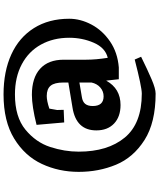

<svg xmlns="http://www.w3.org/2000/svg" viewBox="75 -782 920 1111"><g transform="rotate(-90 535.5 -227.0)"><path d="M96 -232Q96 -347 142 -445.5Q188 -544 288.5 -605.5Q389 -667 544 -667Q677 -667 775.5 -622Q874 -577 928 -491Q982 -405 982 -287Q982 -222 948.5 -158.5Q915 -95 851 -51Q787 -7 700 0H632L624 -73Q578 10 483 10Q415 10 375.5 -27.5Q336 -65 336 -130Q336 -247 468 -268L613 -292V-321Q613 -372 594.5 -394.5Q576 -417 535 -417Q507 -417 462 -402L454 -357L455 -319L382 -316L368 -476Q476 -503 542 -503Q640 -503 692.5 -455.5Q745 -408 745 -319V-190Q745 -132 756 -64Q814 -78 843 -144.5Q872 -211 872 -287Q872 -379 832.5 -450.5Q793 -522 718.5 -561.5Q644 -601 544 -601Q414 -601 340.5 -540.5Q267 -480 240 -397Q213 -314 213 -232Q213 -64 294.5 34.5Q376 133 549 133Q587 133 746 92L762 129Q685 167 631 190Q577 213 549 213Q381 213 280 148.5Q179 84 137.5 -16Q96 -116 96 -232ZM533 -88Q562 -88 584 -107Q606 -126 613 -158V-228L530 -214Q502 -210 489.5 -194.5Q477 -179 477 -151Q477 -88 533 -88Z"/></g></svg>

Font: Andada Pro ExtraBold
Style: Regular
Weight: 800
Designer: Carolina Giovagnoli
Foundry: Huerta Tipografica
Version: Version 3.005; ttfautohint (v1.8.4)